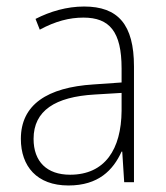

<svg xmlns="http://www.w3.org/2000/svg" viewBox="-20 -559 508 589"><path d="M238 -539C185 -539 134 -524 89 -501L102 -468C150 -494 193 -505 236 -505C316 -505 353 -462 353 -349V-306L267 -300C125 -291 44 -238 44 -133C44 -49 93 10 190 10C282 10 327 -37 353 -94H355L361 0H391V-355C391 -484 342 -539 238 -539ZM270 -269 353 -274V-219C352 -101 302 -23 195 -23C124 -23 83 -63 83 -133C83 -220 150 -262 270 -269Z"/></svg>

Font: Noto Sans Lao UI SemCond ExtLt
Style: Regular
Weight: 200
Width: 4
Designer: Monotype Design Team
Foundry: Monotype Imaging Inc.
Version: Version 2.000